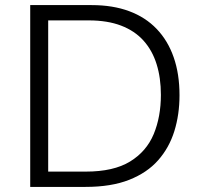

<svg xmlns="http://www.w3.org/2000/svg" viewBox="-20 -733 778 753"><path d="M98.5 0Q98.5 -60 98.5 -115.5Q98.5 -171 98.5 -236.5V-475Q98.5 -541.5 98.5 -597.2Q98.5 -653 98.5 -713Q144 -713 183.8 -713Q223.5 -713 261.5 -713Q299.5 -713 339.5 -713Q422.5 -713 486.5 -689.2Q550.5 -665.5 594.5 -619.5Q638.5 -573.5 661.2 -508.2Q684 -443 684 -359.5Q684 -284 663.8 -218.8Q643.5 -153.5 600.2 -104.5Q557 -55.5 486.8 -27.8Q416.5 0 315.5 0Q274 0 239 0Q204 0 170.2 0Q136.5 0 98.5 0ZM169 -60H316.5Q425.5 -60 490 -99.5Q554.5 -139 582.8 -207Q611 -275 611 -361Q611 -427.5 594.2 -481.2Q577.5 -535 543 -573.5Q508.5 -612 455 -632.5Q401.5 -653 328 -653H169Q169 -607 169 -562Q169 -517 169 -463.5V-248Q169 -195.5 169 -150.5Q169 -105.5 169 -60Z"/></svg>

Font: Commissioner Thin Light
Style: Regular
Weight: 300
Version: Version 1.000